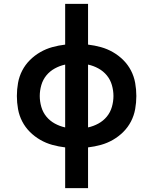

<svg xmlns="http://www.w3.org/2000/svg" viewBox="-20 -755 790 990"><path d="M316 215V5Q282 1 249.5 -8Q217 -17 187.5 -34Q158 -51 134 -75Q110 -99 94.5 -129Q79 -159 73 -192.5Q67 -226 67 -260Q67 -294 73 -327.5Q79 -361 94.5 -391Q110 -421 134 -445Q158 -469 187.5 -486Q217 -503 249.5 -512Q282 -521 316 -525V-735H434V-525Q468 -521 500.5 -512Q533 -503 562.5 -486Q592 -469 616 -445Q640 -421 655.5 -391Q671 -361 677 -327.5Q683 -294 683 -260Q683 -226 677 -192.5Q671 -159 655.5 -129Q640 -99 616 -75Q592 -51 562.5 -34Q533 -17 500.5 -8Q468 1 434 5V215ZM316 -98V-422Q288 -416 262.5 -402Q237 -388 219 -366Q201 -344 193 -316Q185 -288 185 -260Q185 -232 193 -204Q201 -176 219 -154Q237 -132 262.5 -118Q288 -104 316 -98ZM434 -98Q462 -104 487.5 -118Q513 -132 531 -154Q549 -176 557 -204Q565 -232 565 -260Q565 -288 557 -316Q549 -344 531 -366Q513 -388 487.5 -402Q462 -416 434 -422Z"/></svg>

Font: Iosevka Book
Style: Bold
Weight: 700
Designer: Belleve Invis
Foundry: Belleve Invis
Version: Version 28.0.7; ttfautohint (v1.8.3)